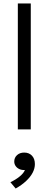

<svg xmlns="http://www.w3.org/2000/svg" viewBox="-20 -740 278 1098"><path d="M82 0V-720H156V0ZM69.5 338 39.5 302Q69.5 288 92.5 269.2Q115.5 250.5 122.5 232Q106 233.5 92 227.5Q78 221.5 69.8 210Q61.5 198.5 61.5 184Q61.5 161.5 77.5 147Q93.5 132.5 118.5 132.5Q146 132.5 162.8 150.2Q179.5 168 179.5 198.5Q179.5 223 166.8 247.5Q154 272 129.2 295.2Q104.5 318.5 69.5 338Z"/></svg>

Font: Geologica Roman ExtraLight
Style: Regular
Weight: 250
Designer: Sindre Bremnes, Frode Helland
Foundry: Monokrom Skriftforlag AS
Version: Version 1.010;gftools[0.9.28]